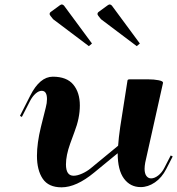

<svg xmlns="http://www.w3.org/2000/svg" viewBox="-20 -820 785 850"><path d="M244.6 -796.4Q250.5 -800.3 253.4 -800.3Q258.3 -800.3 263.2 -795.4L387.2 -627.4L373.5 -615.7L215.3 -734.9L203.6 -749.5Q199.7 -755.4 199.7 -757.3Q199.7 -763.7 204.6 -767.1ZM456.5 -796.4Q462.4 -800.3 465.3 -800.3Q470.2 -800.3 475.1 -795.4L599.1 -627.4L585.4 -615.7L427.2 -734.9L415.5 -749.5Q411.6 -755.4 411.6 -757.3Q411.6 -763.7 416.5 -767.1ZM213.9 -480.5Q275.4 -480.5 304.4 -445.6Q333.5 -410.6 333.5 -353Q333.5 -297.4 309.6 -235.8L290.5 -183.6Q272 -131.8 272 -92.3Q272 -42 305.7 -42Q322.3 -42 343.5 -51.5Q364.7 -61 381.3 -74.7L502.9 -174.8Q505.4 -210.9 512.2 -257.8L544.4 -463.4Q544.9 -468.8 554.7 -468.8H635.3Q662.1 -468.8 681.9 -464.8Q701.7 -460.9 701.7 -454.1V-453.1L623 -100.6Q620.1 -84.5 620.1 -72.8Q620.1 -51.8 628.2 -41Q636.2 -30.3 648.9 -30.3Q664.1 -30.3 680.4 -43Q696.8 -55.7 707.5 -76.7L735.8 -131.8L744.6 -127.4L716.3 -72.3Q696.3 -33.2 665.8 -12.5Q635.3 8.3 603 8.3Q556.6 8.3 528.8 -29.3Q501 -66.9 501 -141.6L397 -56.2Q317.9 9.3 252.4 9.3Q194.8 9.3 169.2 -28.6Q143.6 -66.4 143.6 -130.4Q143.6 -186 161.1 -257.8L182.6 -343.8Q188 -363.8 188 -381.3Q188 -418 164.6 -418Q151.9 -418 137.9 -406Q124 -394 112.8 -372.6L76.7 -302.2L68.4 -307.1L113.8 -396.5Q156.2 -480.5 213.9 -480.5Z"/></svg>

Font: QumpellkaNo12
Style: Regular
Weight: 500
Designer: gluk (gluksza@wp.pl)
Foundry: gluk (gluksza@wp.pl)
Version: Version 00.480